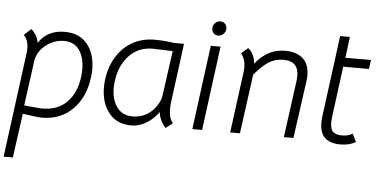

<svg xmlns="http://www.w3.org/2000/svg" viewBox="-60 -763 2259 1137"><g transform="rotate(5 1069.5 -195.0)"><path d="M475 -300Q475 -283 471 -249Q456 -133 384.5 -61.5Q313 10 203 10Q176 10 88 -3L52 260H-3L78 -354Q81 -374 81 -390Q81 -441 53 -469L95 -507Q110 -495 122.5 -474Q135 -453 139 -429Q190 -508 294 -508Q382 -508 428.5 -450Q475 -392 475 -300ZM413 -250Q416 -274 416 -296Q416 -367 385 -410.5Q354 -454 295 -454Q238 -454 189.5 -418Q141 -382 129 -326L92 -53Q180 -44 200 -44Q292 -44 346.5 -99.5Q401 -155 413 -250Z M553 -201Q553 -225 556 -249Q566 -325 602.5 -384Q639 -443 697 -475.5Q755 -508 827 -508Q881 -508 944 -499H1003L956 -142Q954 -118 954 -107Q954 -54 978 -24L938 7Q920 -10 907 -39.5Q894 -69 896 -85Q867 -43 823.5 -16.5Q780 10 735 10Q647 10 600 -49.5Q553 -109 553 -201ZM881 -127Q901 -156 904 -190L940 -450L880 -452L822 -454Q736 -454 681 -395.5Q626 -337 614 -245Q611 -223 611 -202Q611 -133 643 -88.5Q675 -44 738 -44Q784 -44 821.5 -66.5Q859 -89 881 -127Z M1162 -501H1220L1154 0H1096ZM1162 -603Q1162 -623 1175 -636.5Q1188 -650 1206 -650Q1223 -650 1234 -639Q1245 -628 1245 -611Q1245 -592 1231.5 -578.5Q1218 -565 1200 -565Q1184 -565 1173 -576Q1162 -587 1162 -603Z M1371 -391Q1371 -441 1344 -472L1384 -507Q1404 -491 1414.5 -467.5Q1425 -444 1426 -418Q1465 -465 1507.5 -487.5Q1550 -510 1605 -510Q1672 -510 1709.5 -476Q1747 -442 1747 -378Q1747 -357 1745 -345L1697 0H1640L1686 -338Q1688 -360 1688 -368Q1688 -456 1598 -456Q1548 -456 1510 -431Q1472 -406 1427 -353L1379 0H1321L1368 -355Q1371 -373 1371 -391Z M1854 -105Q1854 -124 1857 -146L1920 -625H1978L1962 -500H2114L2107 -446H1954L1914 -142Q1912 -120 1912 -113Q1912 -68 1930.5 -54Q1949 -40 1978 -40Q1998 -40 2012.5 -43Q2027 -46 2045 -56L2068 -8Q2031 14 1977 14Q1916 14 1885 -15Q1854 -44 1854 -105Z"/></g></svg>

Font: Bellota Text
Style: Italic
Weight: 400
Italic angle: -7.5°
Designer: Kemie Guaida
Foundry: Kemie Guaida
Version: Version 4.001